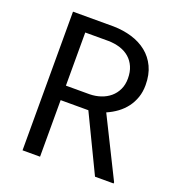

<svg xmlns="http://www.w3.org/2000/svg" viewBox="-129 -818 858 925"><g transform="rotate(20 300.0 -355.5)"><path d="M320.3 -290H178.2V0H88.4V-710.9H296.9Q346.7 -710 390.6 -696.8Q434.6 -683.6 467.5 -657.2Q500.5 -630.9 519.3 -591.1Q538.1 -551.3 538.1 -497.6Q538.1 -462.9 528.1 -434.1Q518.1 -405.3 500.5 -381.8Q482.9 -358.4 458.5 -340.3Q434.1 -322.3 404.8 -309.6L555.7 -5.9L555.2 0H460ZM178.2 -364.3H299.3Q329.6 -364.7 356.4 -373.8Q383.3 -382.8 403.6 -399.9Q423.8 -417 435.5 -441.7Q447.3 -466.3 447.3 -498.5Q447.3 -532.7 436 -558.3Q424.8 -584 404.8 -601.3Q384.8 -618.7 357.2 -627.4Q329.6 -636.2 296.9 -636.7H178.2Z"/></g></svg>

Font: TypoPRO Roboto Mono
Style: Regular
Weight: 400
Designer: Google
Version: Version 2.000986; 2015; ttfautohint (v1.3)